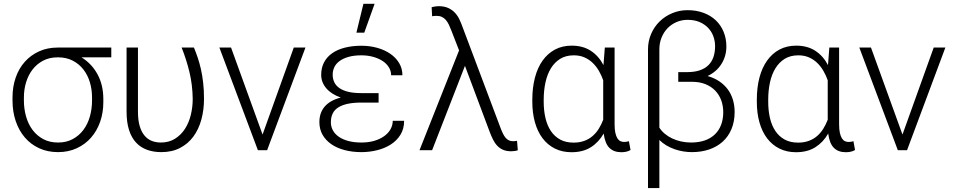

<svg xmlns="http://www.w3.org/2000/svg" viewBox="-20 -773 4904 988"><path d="M552.7 -478H399.4Q452.6 -444.8 482.2 -389.9Q511.7 -335 511.7 -263.2V-247.1Q511.7 -193.4 495.4 -146.5Q479 -99.6 448.7 -64.9Q418.5 -30.3 375.2 -10.3Q332 9.8 278.8 9.8Q225.1 9.8 181.9 -10Q138.7 -29.8 108.2 -65.2Q77.6 -100.6 61 -149.4Q44.4 -198.2 44.4 -255.9V-272Q44.4 -327.1 60.8 -374Q77.1 -420.9 107.7 -455.1Q138.2 -489.3 181.2 -508.8Q224.1 -528.3 277.3 -528.3H552.7ZM103 -255.9Q103 -212.4 114.3 -173.1Q125.5 -133.8 147.7 -104.2Q169.9 -74.7 202.6 -57.1Q235.4 -39.6 278.8 -39.6Q321.3 -39.6 354 -57.1Q386.7 -74.7 408.9 -104.2Q431.2 -133.8 442.4 -173.1Q453.6 -212.4 453.6 -255.9V-272Q453.6 -312.5 442.4 -349.9Q431.2 -387.2 408.9 -415.8Q386.7 -444.3 353.8 -461.2Q320.8 -478 277.8 -478H277.3Q234.4 -478 201.9 -460.9Q169.4 -443.8 147.5 -415.3Q125.5 -386.7 114.3 -349.6Q103 -312.5 103 -272Z M689.9 -528.3V-197.8Q689.9 -154.8 698.7 -124.8Q707.5 -94.7 723.4 -75.7Q739.3 -56.6 760.7 -48.1Q782.2 -39.6 807.6 -39.6Q849.6 -39.6 880.6 -59.1Q911.6 -78.6 931.9 -110.1Q952.1 -141.6 961.9 -181.9Q971.7 -222.2 971.7 -263.7Q970.7 -337.4 954.6 -403.3Q938.5 -469.2 914.6 -528.3H978Q987.8 -504.4 997.1 -477.3Q1006.3 -450.2 1013.7 -418Q1021 -385.7 1025.4 -347.9Q1029.8 -310.1 1029.8 -264.6Q1029.8 -207.5 1016.1 -157.5Q1002.4 -107.4 975.1 -70.3Q947.8 -33.2 906.5 -11.7Q865.2 9.8 810.1 9.8Q769.5 9.8 736.6 -2.2Q703.6 -14.2 680.2 -39.3Q656.7 -64.5 644 -104Q631.3 -143.6 631.3 -198.7V-528.3Z M1331.1 -80.6 1491.7 -528.3H1551.8L1354.5 0H1307.1L1108.9 -528.3H1168.9Z M1623.5 -145Q1623.5 -192.9 1651.1 -224.9Q1678.7 -256.8 1733.4 -271Q1685.1 -288.1 1658.9 -318.8Q1632.8 -349.6 1632.8 -387.7Q1632.8 -424.3 1647.5 -452.1Q1662.1 -480 1689.2 -499Q1716.3 -518.1 1754.6 -527.8Q1793 -537.6 1839.8 -537.6Q1882.8 -537.6 1921.1 -526.9Q1959.5 -516.1 1988.3 -496.3Q2017.1 -476.6 2033.9 -448.5Q2050.8 -420.4 2050.8 -385.7H1992.7Q1992.7 -408.2 1980.7 -427.2Q1968.8 -446.3 1948 -459.7Q1927.2 -473.1 1899.4 -480.7Q1871.6 -488.3 1839.8 -488.3Q1801.3 -488.3 1773.2 -480.2Q1745.1 -472.2 1727.1 -458.7Q1709 -445.3 1700.4 -427.2Q1691.9 -409.2 1691.9 -388.7Q1691.9 -367.2 1700.2 -349.9Q1708.5 -332.5 1726.1 -320.1Q1743.7 -307.6 1771.2 -300.8Q1798.8 -293.9 1837.9 -293.9H1928.2V-245.1H1837.9Q1761.7 -245.1 1722.2 -221.2Q1682.6 -197.3 1682.6 -144Q1682.6 -121.1 1693.1 -102.1Q1703.6 -83 1723.6 -69.1Q1743.7 -55.2 1772.9 -47.4Q1802.2 -39.6 1839.8 -39.6Q1876.5 -39.6 1906 -48.3Q1935.5 -57.1 1956.8 -72.3Q1978 -87.4 1989.5 -107.9Q2001 -128.4 2001 -151.4H2059.6Q2059.6 -109.9 2040.5 -79.3Q2021.5 -48.8 1990.2 -29.1Q1959 -9.3 1919.7 0.2Q1880.4 9.8 1839.8 9.8Q1793 9.8 1753.2 -0.7Q1713.4 -11.2 1684.6 -31.2Q1655.8 -51.3 1639.6 -79.8Q1623.5 -108.4 1623.5 -145ZM1850.1 -753.4H1907.7L1854.5 -605H1814Z M2237.8 -741.2Q2267.1 -741.2 2287.6 -731.4Q2308.1 -721.7 2322 -706.3Q2335.9 -690.9 2344.7 -671.9Q2353.5 -652.8 2359.9 -634.8L2555.7 -114.7Q2562 -97.7 2568.4 -85Q2574.7 -72.3 2582 -63.7Q2589.4 -55.2 2598.6 -50.8Q2607.9 -46.4 2619.6 -46.4Q2623.5 -46.4 2630.1 -46.9Q2636.7 -47.4 2640.6 -48.3L2644.5 0Q2639.2 2.4 2629.6 3.9Q2620.1 5.4 2611.3 5.4Q2586.9 5.4 2569.8 -1.7Q2552.7 -8.8 2539.8 -22Q2526.9 -35.2 2517.3 -54.2Q2507.8 -73.2 2499 -96.7L2372.6 -434.1L2203.6 0H2138.7L2342.3 -513.7L2303.2 -614.3Q2296.4 -632.3 2289.6 -646.5Q2282.7 -660.6 2273.9 -670.7Q2265.1 -680.7 2253.7 -686Q2242.2 -691.4 2226.6 -691.4Q2222.7 -691.4 2215.1 -690.9Q2207.5 -690.4 2203.6 -689.5L2201.2 -735.8Q2204.1 -736.8 2208.7 -737.8Q2213.4 -738.8 2218.5 -739.5Q2223.6 -740.2 2228.8 -740.7Q2233.9 -741.2 2237.8 -741.2Z M3142.6 -528.3V-133.8Q3142.6 -106.9 3146.5 -89.4Q3150.4 -71.8 3157 -61.3Q3163.6 -50.8 3172.6 -46.6Q3181.6 -42.5 3191.9 -42.5Q3198.7 -42.5 3204.8 -43.7Q3210.9 -44.9 3216.3 -46.4L3224.6 -1Q3212.4 5.9 3200.7 8.1Q3189 10.3 3176.8 10.3Q3138.7 10.3 3116 -12Q3093.3 -34.2 3086.4 -85.9Q3061.5 -41.5 3020.8 -15.6Q2980 10.3 2920.9 10.3Q2873 10.3 2835.4 -8.5Q2797.9 -27.3 2772 -61.5Q2746.1 -95.7 2732.7 -143.6Q2719.2 -191.4 2719.2 -249.5V-259.8Q2719.2 -322.3 2732.7 -373.5Q2746.1 -424.8 2772.2 -461.4Q2798.3 -498 2835.9 -518.1Q2873.5 -538.1 2921.9 -538.1Q2979.5 -538.1 3020 -511.7Q3060.5 -485.4 3085.4 -438L3092.3 -528.3ZM2777.8 -249.5Q2777.8 -204.1 2786.9 -165.5Q2795.9 -127 2814.7 -98.9Q2833.5 -70.8 2862.5 -54.9Q2891.6 -39.1 2931.6 -39.1Q2961.9 -39.1 2986.1 -47.9Q3010.3 -56.6 3028.8 -72.5Q3047.4 -88.4 3060.8 -109.9Q3074.2 -131.3 3084 -156.7V-359.9Q3075.2 -385.3 3061.8 -408.4Q3048.3 -431.6 3029.8 -449.5Q3011.2 -467.3 2987.3 -477.8Q2963.4 -488.3 2932.6 -488.3Q2892.1 -488.3 2863 -470.5Q2834 -452.6 2814.9 -421.6Q2795.9 -390.6 2786.9 -348.9Q2777.8 -307.1 2777.8 -259.8Z M3518.1 -720.7Q3563.5 -720.7 3600.6 -706.8Q3637.7 -692.9 3663.6 -668.2Q3689.5 -643.6 3703.6 -609.1Q3717.8 -574.7 3717.8 -533.7Q3717.8 -484.4 3692.6 -444.1Q3667.5 -403.8 3621.1 -381.8Q3655.3 -372.1 3681.4 -354.5Q3707.5 -336.9 3725.1 -313Q3742.7 -289.1 3751.5 -259.5Q3760.3 -230 3760.3 -197.3Q3760.3 -147.5 3744.1 -108.9Q3728 -70.3 3698.7 -43.9Q3669.4 -17.6 3629.2 -3.9Q3588.9 9.8 3540.5 9.8Q3518.6 9.8 3495.6 6.1Q3472.7 2.4 3450.7 -5.4Q3428.7 -13.2 3408.9 -24.9Q3389.2 -36.6 3373 -52.7V194.8H3314.5V-518.6Q3314.5 -561.5 3330.6 -598.6Q3346.7 -635.7 3374.5 -662.8Q3402.3 -689.9 3439.5 -705.3Q3476.6 -720.7 3518.1 -720.7ZM3516.1 -401.9Q3554.2 -401.9 3581.5 -411.4Q3608.9 -420.9 3626.2 -438.5Q3643.6 -456.1 3651.6 -480.7Q3659.7 -505.4 3659.7 -535.6Q3659.7 -561 3651.1 -585.2Q3642.6 -609.4 3625 -628.4Q3607.4 -647.5 3580.8 -659.2Q3554.2 -670.9 3518.1 -670.9Q3487.8 -670.9 3461.2 -659.4Q3434.6 -647.9 3415 -627.7Q3395.5 -607.4 3384.3 -579.6Q3373 -551.8 3373 -518.6V-116.2Q3383.8 -99.1 3400.6 -85Q3417.5 -70.8 3438.5 -60.8Q3459.5 -50.8 3484.1 -45.2Q3508.8 -39.6 3536.1 -39.6Q3576.2 -39.6 3607.2 -50.5Q3638.2 -61.5 3659.2 -82Q3680.2 -102.5 3690.9 -131.3Q3701.7 -160.2 3701.7 -195.3Q3701.7 -228.5 3691.2 -257.1Q3680.7 -285.6 3660.2 -306.9Q3639.6 -328.1 3609.6 -340.1Q3579.6 -352.1 3540 -352.1H3470.2V-401.9Z M4297.9 -528.3V-133.8Q4297.9 -106.9 4301.8 -89.4Q4305.7 -71.8 4312.3 -61.3Q4318.8 -50.8 4327.9 -46.6Q4336.9 -42.5 4347.2 -42.5Q4354 -42.5 4360.1 -43.7Q4366.2 -44.9 4371.6 -46.4L4379.9 -1Q4367.7 5.9 4356 8.1Q4344.2 10.3 4332 10.3Q4293.9 10.3 4271.2 -12Q4248.5 -34.2 4241.7 -85.9Q4216.8 -41.5 4176 -15.6Q4135.3 10.3 4076.2 10.3Q4028.3 10.3 3990.7 -8.5Q3953.1 -27.3 3927.2 -61.5Q3901.4 -95.7 3887.9 -143.6Q3874.5 -191.4 3874.5 -249.5V-259.8Q3874.5 -322.3 3887.9 -373.5Q3901.4 -424.8 3927.5 -461.4Q3953.6 -498 3991.2 -518.1Q4028.8 -538.1 4077.1 -538.1Q4134.8 -538.1 4175.3 -511.7Q4215.8 -485.4 4240.7 -438L4247.6 -528.3ZM3933.1 -249.5Q3933.1 -204.1 3942.1 -165.5Q3951.2 -127 3970 -98.9Q3988.8 -70.8 4017.8 -54.9Q4046.9 -39.1 4086.9 -39.1Q4117.2 -39.1 4141.4 -47.9Q4165.5 -56.6 4184.1 -72.5Q4202.6 -88.4 4216.1 -109.9Q4229.5 -131.3 4239.3 -156.7V-359.9Q4230.5 -385.3 4217 -408.4Q4203.6 -431.6 4185.1 -449.5Q4166.5 -467.3 4142.6 -477.8Q4118.7 -488.3 4087.9 -488.3Q4047.4 -488.3 4018.3 -470.5Q3989.3 -452.6 3970.2 -421.6Q3951.2 -390.6 3942.1 -348.9Q3933.1 -307.1 3933.1 -259.8Z M4624 -80.6 4784.7 -528.3H4844.7L4647.5 0H4600.1L4401.9 -528.3H4461.9Z"/></svg>

Font: Melbourne
Style: Light
Weight: 300
Designer: Google
Version: Version 2.000980; 2014